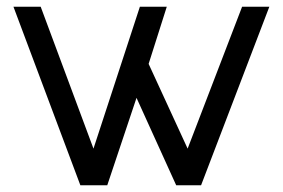

<svg xmlns="http://www.w3.org/2000/svg" viewBox="-20 -551 841 571"><path d="M20 -531H101L258 -109L396 -531H476L422 -361L538 -109L700 -531H781L578 0H504L386 -260L299 0H219Z"/></svg>

Font: Mina
Style: Regular
Weight: 400
Version: Version 1.000